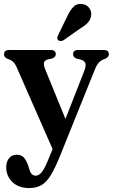

<svg xmlns="http://www.w3.org/2000/svg" viewBox="-20 -711 570 971"><path d="M227.5 88 246 43 66 -367Q56.5 -389.5 45.8 -399Q35 -408.5 17 -414Q0.5 -421.5 0.5 -436Q0.5 -458 25 -458H238Q262 -458 262 -436.5Q262 -421.5 243 -415L222 -410.5Q205.5 -406 202.5 -393.8Q199.5 -381.5 210 -357L311 -109.5L406 -352Q416 -377.5 411.8 -390.8Q407.5 -404 389 -409.5L368 -414.5Q349.5 -421 349.5 -436.5Q349.5 -458 374.5 -458H506Q530.5 -458 530.5 -436.5Q530.5 -423 514 -414.5Q493 -408 481.2 -396Q469.5 -384 458.5 -356.5L283 79Q258.5 139.5 237 174.8Q215.5 210 189.8 225Q164 240 127.5 240Q74 240 42.8 209.8Q11.5 179.5 11.5 135.5Q11.5 106 26 88.8Q40.5 71.5 65 71.5Q87.5 71.5 100 85Q112.5 98.5 121.5 123.5L128 143Q136.5 177.5 160.5 177.5Q177.5 177.5 192.5 157.8Q207.5 138 227.5 88ZM319.5 -627Q334 -658.5 351.5 -676.5Q369 -694.5 396 -690.5Q419.5 -687.5 431.5 -670.2Q443.5 -653 441 -633.5Q438.5 -612 424.2 -596.5Q410 -581 385 -566.5L300.5 -507Q293.5 -503.5 286 -503.5Q278.5 -503.5 274 -508.5Q268.5 -514 269.8 -520.8Q271 -527.5 274.5 -534.5Z"/></svg>

Font: Fraunces 72pt S050 SemiBold
Style: Regular
Weight: 600
Version: Version 1.000; ttfautohint (v1.8.3)